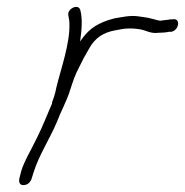

<svg xmlns="http://www.w3.org/2000/svg" viewBox="-20 -542 536 556"><path d="M36 -25C34 -15 37 -6 47 -6C59 -6 66 -12 71 -23L77 -42C92 -91 123 -138 144 -187C156 -219 174 -251 183 -281C190 -303 198 -327 208 -345L222 -373L239 -403C256 -433 280 -448 313 -454L329 -457C348 -461 369 -460 386 -457C403 -454 417 -444 438 -447C447 -447 462 -448 469 -450H476C499 -454 504 -491 480 -486H474C464 -484 455 -484 445 -482C441 -482 438 -483 434 -484L419 -488C412 -490 406 -491 399 -492L378 -495C356 -498 332 -492 312 -489L291 -483C253 -469 234 -454 212 -422C217 -457 219 -487 213 -511C209 -534 173 -517 178 -497C179 -488 181 -485 181 -473C183 -417 156 -341 144 -292L140 -274C138 -266 135 -257 132 -249C131 -247 130 -245 131 -243C116 -209 103 -174 86 -141C71 -109 50 -76 41 -45Z"/></svg>

Font: Stray Cat
Style: Obl
Weight: 400
Version: Version 1.0